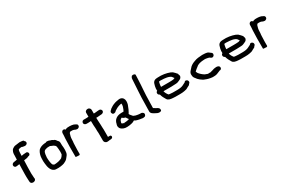

<svg xmlns="http://www.w3.org/2000/svg" viewBox="116 -1951 4795 3238"><g transform="rotate(-30 2513.5 -332.5)"><path d="M41 -410C38 -389 53 -363 81 -365H91C111 -367 121 -368 145 -372C144 -312 140 -248 140 -183V-124C140 -103 143 -80 143 -58C143 -50 144 -44 144 -41V-38C144 -15 154 8 187 11H202C225 7 228 0 235 -3C242 -13 254 -26 245 -44V-54C245 -62 243 -71 243 -79V-80C242 -88 242 -96 242 -105V-106C241 -113 241 -120 240 -127V-154C240 -227 243 -299 246 -371V-388C262 -390 279 -393 294 -395L308 -398C319 -400 327 -404 337 -410C342 -411 352 -413 360 -415C382 -427 382 -451 373 -467C367 -477 358 -484 343 -486L334 -484C306 -485 275 -479 248 -474C249 -498 250 -523 251 -547C251 -560 255 -578 258 -588V-590C258 -593 284 -604 315 -604H325C332 -602 336 -600 341 -596H346C357 -596 370 -591 381 -591C403 -591 432 -603 432 -633C432 -646 426 -658 414 -665C411 -669 406 -677 402 -683C385 -686 355 -691 332 -691H331C307 -687 275 -682 249 -680C230 -679 212 -670 197 -660C173 -647 163 -624 157 -606C155 -599 154 -592 152 -587L149 -564V-542C147 -515 146 -488 146 -459C127 -456 106 -451 88 -449C66 -448 44 -433 41 -410Z M519 -265C517 -237 517 -191 522 -164C527 -97 551 11 644 12C671 14 699 13 724 10C757 8 780 -1 802 -7V-8C837 -24 862 -36 885 -70C899 -88 920 -108 927 -141V-146C929 -156 930 -168 931 -179V-180C931 -184 932 -190 932 -198V-216C932 -227 931 -237 931 -246V-247C930 -261 928 -280 926 -295L927 -299V-300C927 -305 926 -309 926 -312C927 -320 927 -327 926 -337C927 -366 907 -384 896 -394C886 -411 870 -433 842 -438C830 -451 814 -454 798 -458C797 -458 741 -488 709 -463H707L700 -464H697C630 -458 602 -440 579 -424C568 -416 560 -406 553 -393C534 -362 519 -314 519 -265ZM602 -240C603 -249 604 -262 606 -273V-274C606 -288 610 -306 613 -316C618 -343 631 -364 664 -371C678 -373 688 -377 694 -378H696C701 -379 704 -379 712 -379H745L767 -368L797 -356C815 -346 822 -338 835 -326C840 -305 846 -281 846 -254V-252C846 -239 847 -228 848 -217V-200C848 -191 846 -169 845 -160V-159C836 -141 821 -120 803 -105C800 -104 790 -100 785 -97L764 -89C752 -85 734 -79 721 -78C700 -76 679 -70 657 -71C655 -71 651 -73 643 -76C636 -81 630 -87 623 -93C616 -112 610 -136 607 -162C606 -174 603 -189 603 -204V-205C602 -218 602 -230 602 -240Z M1027 -3 1038 0C1044 2 1054 2 1067 2H1073C1074 2 1111 12 1111 -15V-88C1111 -127 1113 -165 1115 -203C1116 -220 1116 -234 1119 -246V-248C1119 -258 1120 -270 1121 -283V-284C1121 -332 1131 -360 1142 -397C1146 -404 1154 -415 1157 -417C1159 -417 1165 -418 1166 -418C1172 -418 1177 -419 1180 -419H1193C1203 -418 1220 -419 1228 -414C1233 -413 1235 -412 1242 -409L1251 -404C1262 -400 1274 -396 1287 -396C1295 -396 1302 -396 1312 -403C1332 -411 1339 -435 1332 -453C1328 -465 1318 -471 1305 -477C1285 -490 1263 -497 1237 -500C1227 -501 1219 -501 1212 -502H1211C1204 -502 1200 -502 1195 -503H1194C1187 -503 1180 -503 1172 -502C1172 -502 1173 -503 1167 -503H1166C1145 -499 1128 -498 1113 -486C1107 -496 1095 -505 1079 -505C1050 -505 1037 -477 1037 -456V-442C1037 -435 1037 -428 1036 -421V-414C1036 -398 1033 -378 1032 -360V-359C1032 -352 1031 -342 1031 -332C1031 -290 1028 -245 1027 -200Z M1419 -431C1425 -407 1445 -395 1469 -395H1503C1520 -395 1534 -397 1554 -398C1554 -390 1554 -379 1555 -366C1555 -334 1556 -293 1560 -262C1560 -251 1560 -238 1561 -225V-202C1563 -190 1562 -176 1564 -161V-11C1564 14 1584 43 1622 43C1637 43 1651 41 1666 38C1681 37 1724 42 1730 6V5C1730 -6 1724 -23 1706 -23H1669V-166C1668 -176 1667 -187 1667 -199V-200C1666 -206 1666 -215 1666 -226V-227C1665 -239 1665 -251 1665 -264V-265C1663 -286 1660 -328 1660 -356C1659 -373 1659 -388 1659 -400C1659 -400 1660 -401 1661 -401H1684C1710 -404 1732 -404 1760 -407H1766C1785 -410 1811 -422 1811 -451V-452C1808 -476 1786 -495 1760 -491C1755 -491 1752 -491 1744 -490C1722 -490 1700 -484 1680 -484H1659V-553C1659 -575 1644 -604 1606 -604C1579 -604 1554 -585 1554 -562V-482C1535 -481 1521 -479 1507 -479H1455C1430 -475 1419 -453 1419 -433Z M1896 -100C1899 -80 1904 -60 1920 -45C1945 -22 1984 -3 2036 -6C2064 -6 2099 -12 2121 -17C2144 -22 2167 -30 2188 -45C2191 -42 2195 -39 2199 -36C2210 -31 2223 -24 2244 -20C2265 -12 2289 -11 2307 -8C2322 -4 2345 0 2366 -6C2392 -8 2410 -41 2395 -68C2386 -77 2370 -95 2340 -91H2330L2310 -93L2293 -95C2283 -97 2266 -100 2253 -103C2243 -106 2230 -114 2213 -119C2209 -124 2204 -129 2201 -133C2187 -151 2169 -166 2164 -184C2167 -189 2171 -195 2175 -201C2184 -218 2192 -232 2200 -249C2208 -266 2215 -287 2222 -304L2232 -330C2237 -350 2240 -366 2240 -390C2240 -402 2237 -412 2236 -420C2227 -453 2198 -486 2143 -480C2107 -473 2078 -471 2043 -456C2008 -444 1985 -427 1960 -411C1951 -397 1903 -374 1922 -339C1932 -302 1981 -312 1996 -333C2003 -340 2009 -345 2025 -353C2039 -360 2053 -371 2067 -376C2086 -386 2113 -391 2144 -398C2145 -392 2147 -386 2148 -380C2148 -357 2142 -336 2134 -317C2130 -299 2119 -280 2109 -261H2069C1977 -261 1918 -214 1905 -142C1901 -130 1896 -117 1896 -101ZM1980 -111V-116C1980 -121 1985 -136 1988 -142C1994 -165 2008 -179 2033 -189C2045 -170 2068 -164 2091 -157C2100 -142 2112 -122 2126 -107C2106 -101 2086 -94 2069 -94H2067L2061 -93L2044 -92L2038 -91H2024C2022 -75 2022 -75 2020 -91H2016C2011 -91 2009 -92 2006 -94H2005C1998 -96 1980 -103 1980 -111Z M2485 -48C2485 -4 2532 14 2554 27C2575 38 2599 54 2630 54C2648 54 2663 47 2667 40C2681 -5 2642 -24 2627 -31L2616 -36C2602 -45 2584 -56 2570 -65V-95C2570 -103 2570 -106 2571 -111V-132C2571 -145 2572 -157 2572 -174C2572 -184 2572 -194 2573 -202V-203C2573 -345 2590 -475 2594 -614C2595 -640 2597 -663 2597 -690V-697C2597 -716 2553 -727 2535 -713L2533 -715C2525 -704 2511 -687 2511 -664C2504 -508 2488 -355 2488 -190C2488 -174 2487 -161 2487 -144C2487 -133 2486 -120 2486 -107V-76C2486 -67 2485 -58 2485 -48Z M2753 -245C2753 -220 2772 -209 2784 -203C2795 -159 2816 -122 2837 -88C2856 -52 2903 -46 2943 -43C2974 -41 3006 -38 3043 -40H3085C3116 -40 3142 -42 3169 -47C3200 -52 3220 -57 3245 -74C3259 -81 3274 -88 3288 -96C3292 -102 3296 -106 3300 -113C3307 -118 3320 -129 3320 -146C3320 -166 3309 -180 3295 -186C3271 -200 3255 -183 3248 -172C3229 -163 3210 -152 3190 -143C3161 -130 3124 -124 3076 -124H3032C3003 -122 2978 -125 2950 -127C2934 -128 2920 -129 2911 -133C2892 -156 2871 -188 2865 -222H3018C3049 -223 3077 -224 3108 -226C3140 -226 3162 -238 3180 -246C3195 -252 3221 -262 3231 -288C3241 -309 3233 -326 3226 -338V-348C3222 -356 3222 -359 3213 -366C3208 -373 3203 -380 3194 -388C3189 -394 3182 -400 3176 -405L3162 -419C3151 -425 3139 -431 3125 -438C3064 -461 2979 -478 2891 -471C2872 -470 2852 -469 2833 -459C2814 -449 2800 -430 2795 -410C2785 -384 2780 -355 2776 -324V-300C2775 -295 2775 -289 2776 -281C2762 -275 2753 -262 2753 -245ZM2866 -306C2866 -313 2866 -320 2867 -328C2871 -353 2873 -377 2881 -401C2891 -402 2902 -403 2914 -404C2931 -404 2947 -403 2966 -401H2975C3013 -398 3052 -391 3078 -379C3090 -373 3104 -366 3109 -360C3115 -347 3129 -335 3138 -322C3130 -319 3113 -311 3106 -310H3105C3077 -307 3047 -306 3017 -306Z M3410 -222C3410 -188 3420 -169 3439 -148C3445 -139 3452 -129 3461 -119C3481 -97 3507 -78 3532 -62C3540 -57 3553 -48 3571 -44C3609 -27 3655 -16 3706 -12H3707C3740 -12 3765 -13 3791 -22C3814 -31 3839 -42 3862 -51L3873 -52C3892 -56 3899 -73 3899 -87C3899 -123 3861 -131 3839 -131C3820 -131 3808 -126 3797 -126H3794C3770 -116 3738 -110 3707 -101C3703 -101 3694 -102 3687 -103C3682 -102 3674 -101 3670 -101H3661C3646 -105 3624 -114 3608 -121C3572 -143 3542 -170 3517 -201C3511 -213 3504 -225 3501 -237C3523 -257 3545 -278 3573 -297C3588 -312 3603 -317 3632 -328C3657 -336 3689 -338 3728 -341H3747C3770 -338 3790 -335 3807 -330C3811 -328 3818 -325 3823 -324C3832 -316 3847 -303 3867 -303H3868C3875 -304 3883 -306 3889 -313C3912 -329 3913 -366 3885 -381C3872 -393 3855 -403 3841 -413C3810 -423 3777 -426 3735 -426H3734C3679 -422 3625 -420 3580 -400C3542 -388 3510 -371 3483 -347C3472 -334 3459 -322 3446 -306C3430 -288 3404 -265 3410 -222Z M4024 -245C4024 -220 4043 -209 4055 -203C4066 -159 4087 -122 4108 -88C4127 -52 4174 -46 4214 -43C4245 -41 4277 -38 4314 -40H4356C4387 -40 4413 -42 4440 -47C4471 -52 4491 -57 4516 -74C4530 -81 4545 -88 4559 -96C4563 -102 4567 -106 4571 -113C4578 -118 4591 -129 4591 -146C4591 -166 4580 -180 4566 -186C4542 -200 4526 -183 4519 -172C4500 -163 4481 -152 4461 -143C4432 -130 4395 -124 4347 -124H4303C4274 -122 4249 -125 4221 -127C4205 -128 4191 -129 4182 -133C4163 -156 4142 -188 4136 -222H4289C4320 -223 4348 -224 4379 -226C4411 -226 4433 -238 4451 -246C4466 -252 4492 -262 4502 -288C4512 -309 4504 -326 4497 -338V-348C4493 -356 4493 -359 4484 -366C4479 -373 4474 -380 4465 -388C4460 -394 4453 -400 4447 -405L4433 -419C4422 -425 4410 -431 4396 -438C4335 -461 4250 -478 4162 -471C4143 -470 4123 -469 4104 -459C4085 -449 4071 -430 4066 -410C4056 -384 4051 -355 4047 -324V-300C4046 -295 4046 -289 4047 -281C4033 -275 4024 -262 4024 -245ZM4137 -306C4137 -313 4137 -320 4138 -328C4142 -353 4144 -377 4152 -401C4162 -402 4173 -403 4185 -404C4202 -404 4218 -403 4237 -401H4246C4284 -398 4323 -391 4349 -379C4361 -373 4375 -366 4380 -360C4386 -347 4400 -335 4409 -322C4401 -319 4384 -311 4377 -310H4376C4348 -307 4318 -306 4288 -306Z M4677 -3 4688 0C4694 2 4704 2 4717 2H4723C4724 2 4761 12 4761 -15V-88C4761 -127 4763 -165 4765 -203C4766 -220 4766 -234 4769 -246V-248C4769 -258 4770 -270 4771 -283V-284C4771 -332 4781 -360 4792 -397C4796 -404 4804 -415 4807 -417C4809 -417 4815 -418 4816 -418C4822 -418 4827 -419 4830 -419H4843C4853 -418 4870 -419 4878 -414C4883 -413 4885 -412 4892 -409L4901 -404C4912 -400 4924 -396 4937 -396C4945 -396 4952 -396 4962 -403C4982 -411 4989 -435 4982 -453C4978 -465 4968 -471 4955 -477C4935 -490 4913 -497 4887 -500C4877 -501 4869 -501 4862 -502H4861C4854 -502 4850 -502 4845 -503H4844C4837 -503 4830 -503 4822 -502C4822 -502 4823 -503 4817 -503H4816C4795 -499 4778 -498 4763 -486C4757 -496 4745 -505 4729 -505C4700 -505 4687 -477 4687 -456V-442C4687 -435 4687 -428 4686 -421V-414C4686 -398 4683 -378 4682 -360V-359C4682 -352 4681 -342 4681 -332C4681 -290 4678 -245 4677 -200Z"/></g></svg>

Font: Scribbler
Style: Blk
Weight: 900
Designer: Mew Too
Foundry: Cannot Into Space Fonts
Version: Version 1.001